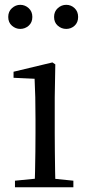

<svg xmlns="http://www.w3.org/2000/svg" viewBox="-20 -792 372 812"><path d="M65.5 -669.7Q46.2 -669.7 30.5 -683.3Q14.8 -696.9 14.8 -720.3Q14.8 -743.4 30.5 -757.5Q46.2 -771.6 65.5 -771.6Q85.8 -771.6 101.3 -757.5Q116.8 -743.4 116.8 -720.3Q116.8 -696.9 101.3 -683.3Q85.8 -669.7 65.5 -669.7ZM260.1 -669.7Q240 -669.7 224.4 -683.3Q208.7 -696.9 208.7 -720.3Q208.7 -743.4 224.4 -757.5Q240 -771.6 260.1 -771.6Q280.5 -771.6 295.4 -757.5Q310.4 -743.4 310.4 -720.3Q310.4 -696.9 295.4 -683.3Q280.5 -669.7 260.1 -669.7ZM43.3 0V-27.8L153.1 -38.6H184.5L290.3 -27.8V0ZM126.3 0Q127.3 -24.4 128.2 -65.3Q129.1 -106.3 129.6 -150.7Q130.1 -195.1 130.1 -228.5V-288.8Q130.1 -339.6 129.2 -380.6Q128.3 -421.6 126.3 -458.9L37.3 -463V-488.6L201.7 -528L213.9 -519.8L211.5 -380.2V-228.5Q211.5 -195.1 212 -150.7Q212.5 -106.3 213.1 -65.3Q213.7 -24.4 214.7 0Z"/></svg>

Font: Noto Serif SC ExtraLight
Style: Regular
Weight: 200
Designer: Ryoko NISHIZUKA 西塚涼子 (kana & ideographs); Frank Grießhammer (Latin, Greek & Cyrillic); Wenlong ZHANG 张文龙 (bopomofo); San
Foundry: Adobe
Version: Version 2.002-H1;hotconv 1.1.0;makeotfexe 2.6.0